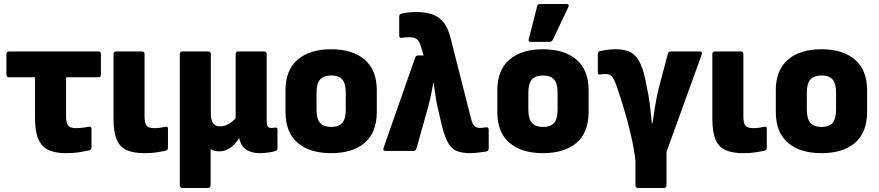

<svg xmlns="http://www.w3.org/2000/svg" viewBox="-20 -754 4388 959"><path d="M309 11Q258 11 224 -4Q190 -19 172.5 -56.5Q155 -94 155 -163V-368H26Q12 -368 12 -382V-484Q12 -497 26 -497H471Q484 -497 484 -484V-382Q484 -368 471 -368H310V-174Q310 -142 319.5 -128Q329 -114 359 -114Q379 -114 396 -116.5Q413 -119 425 -121Q437 -123 437 -110V-18Q437 -5 426 -3Q408 1 378 6Q348 11 309 11Z M701 11Q649 11 614.5 -3.5Q580 -18 563.5 -55.5Q547 -93 547 -160V-484Q547 -497 560 -497H688Q702 -497 702 -484V-172Q702 -139 712 -126.5Q722 -114 751 -114Q766 -114 780.5 -116Q795 -118 807 -121Q819 -124 819 -110V-16Q819 -5 808 -1Q789 3 762.5 7Q736 11 701 11Z M891 185Q878 185 878 171V-484Q878 -497 891 -497H1019Q1033 -497 1033 -484V-185Q1033 -123 1079 -123Q1101 -123 1120.5 -134Q1140 -145 1157 -163V-484Q1157 -497 1170 -497H1298Q1312 -497 1312 -484V-153Q1312 -130 1317 -122.5Q1322 -115 1335 -115Q1341 -115 1345.5 -115.5Q1350 -116 1356 -117Q1366 -118 1366 -106V-13Q1366 -1 1350 2Q1334 6 1314.5 8.5Q1295 11 1277 11Q1238 11 1211 -6Q1184 -23 1175 -63L1174 -64Q1155 -33 1130 -15.5Q1105 2 1076 2Q1049 2 1032 -9V171Q1032 185 1018 185Z M1634 11Q1527 11 1466.5 -41Q1406 -93 1406 -195V-303Q1406 -404 1466.5 -456Q1527 -508 1634 -508Q1741 -508 1801.5 -456Q1862 -404 1862 -303V-195Q1862 -93 1802 -41Q1742 11 1634 11ZM1634 -120Q1672 -120 1689.5 -140Q1707 -160 1707 -207V-291Q1707 -337 1689.5 -357Q1672 -377 1634 -377Q1597 -377 1579 -357Q1561 -337 1561 -291V-207Q1561 -160 1579 -140Q1597 -120 1634 -120Z M2330 11Q2284 11 2257 -2Q2230 -15 2212.5 -51Q2195 -87 2180 -157L2165 -221Q2160 -244 2155.5 -273.5Q2151 -303 2146 -340H2144Q2132 -265 2111 -193L2060 -12Q2056 0 2045 0H1906Q1899 0 1896 -4.5Q1893 -9 1896 -16L2054 -467Q2057 -477 2069 -477H2096L2081 -526Q2074 -550 2061 -559Q2048 -568 2027 -568Q2018 -568 2007.5 -567.5Q1997 -567 1988 -565Q1974 -562 1974 -576V-672Q1974 -683 1986 -686Q2020 -694 2061 -694Q2102 -694 2135.5 -683.5Q2169 -673 2193.5 -644.5Q2218 -616 2231 -562L2334 -157Q2340 -134 2350 -124.5Q2360 -115 2377 -115Q2389 -115 2406 -118Q2421 -121 2421 -106V-12Q2421 0 2408 3Q2388 6 2365.5 8.5Q2343 11 2330 11Z M2692 11Q2585 11 2524.5 -41Q2464 -93 2464 -195V-303Q2464 -404 2524.5 -456Q2585 -508 2692 -508Q2799 -508 2859.5 -456Q2920 -404 2920 -303V-195Q2920 -93 2860 -41Q2800 11 2692 11ZM2692 -120Q2730 -120 2747.5 -140Q2765 -160 2765 -207V-291Q2765 -337 2747.5 -357Q2730 -377 2692 -377Q2655 -377 2637 -357Q2619 -337 2619 -291V-207Q2619 -160 2637 -140Q2655 -120 2692 -120ZM2631 -545Q2617 -545 2621 -559L2663 -723Q2665 -734 2679 -734H2809Q2826 -734 2818 -717L2741 -555Q2736 -545 2724 -545Z M3168 185Q3154 185 3154 171V48Q3147 -11 3131.5 -78.5Q3116 -146 3096.5 -210.5Q3077 -275 3059 -327Q3047 -360 3036 -372Q3025 -384 3006 -384Q2991 -384 2978 -382Q2966 -380 2966 -391V-484Q2966 -496 2977 -499Q2993 -502 3012 -505Q3031 -508 3055 -508Q3092 -508 3120 -497.5Q3148 -487 3168.5 -455Q3189 -423 3203 -358Q3207 -337 3211 -317Q3215 -297 3219 -278Q3222 -261 3225.5 -235Q3229 -209 3231.5 -182.5Q3234 -156 3236 -138H3239Q3243 -165 3250.5 -214.5Q3258 -264 3272 -320L3316 -486Q3318 -497 3331 -497H3474Q3490 -497 3485 -482L3309 5V171Q3309 185 3296 185Z M3692 11Q3640 11 3605.5 -3.5Q3571 -18 3554.5 -55.5Q3538 -93 3538 -160V-484Q3538 -497 3551 -497H3679Q3693 -497 3693 -484V-172Q3693 -139 3703 -126.5Q3713 -114 3742 -114Q3757 -114 3771.5 -116Q3786 -118 3798 -121Q3810 -124 3810 -110V-16Q3810 -5 3799 -1Q3780 3 3753.5 7Q3727 11 3692 11Z M4083 11Q3976 11 3915.5 -41Q3855 -93 3855 -195V-303Q3855 -404 3915.5 -456Q3976 -508 4083 -508Q4190 -508 4250.5 -456Q4311 -404 4311 -303V-195Q4311 -93 4251 -41Q4191 11 4083 11ZM4083 -120Q4121 -120 4138.5 -140Q4156 -160 4156 -207V-291Q4156 -337 4138.5 -357Q4121 -377 4083 -377Q4046 -377 4028 -357Q4010 -337 4010 -291V-207Q4010 -160 4028 -140Q4046 -120 4083 -120Z"/></svg>

Font: Sofia Sans Semi Condensed Black
Style: Regular
Weight: 900
Designer: Botio Nikoltchev, Ani Petrova
Foundry: lettersoup
Version: Version 4.100; ttfautohint (v1.8.4.7-5d5b)